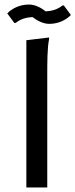

<svg xmlns="http://www.w3.org/2000/svg" viewBox="-20 -825 332 845"><path d="M261 -801H255C231 -781 202 -776 181 -775C162 -790 136 -805 107 -805C66 -805 32 -787 12 -766L43 -724H49C72 -743 97 -748 123 -750C142 -735 169 -720 197 -720C238 -720 272 -738 292 -759ZM96 0H188V-504C188 -544 188 -616 196 -652V-660L96 -648Z"/></svg>

Font: Kufam Arabic Latin Roman Normal
Style: Regular
Weight: 400
Designer: Wael Morcos & Artur Schmal
Version: Version 1.200;PS 001.200;hotconv 1.0.88;makeotf.lib2.5.64775